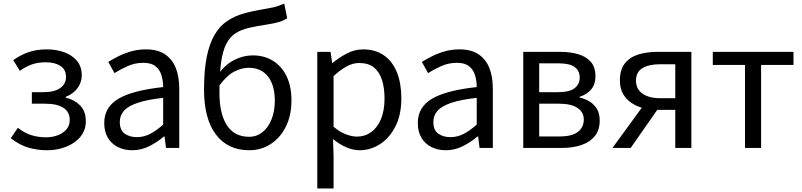

<svg xmlns="http://www.w3.org/2000/svg" viewBox="-20 -836 4533 1085"><path d="M247 13Q190 13 139.5 -2Q89 -17 41 -55L81 -114Q118 -84 158 -72Q198 -60 239 -60Q277 -60 307.5 -72Q338 -84 356 -105.5Q374 -127 374 -158Q374 -204 338 -227Q302 -250 235 -250H160V-315H223Q288 -315 320.5 -338.5Q353 -362 353 -401Q353 -443 321.5 -463.5Q290 -484 240 -484Q193 -484 159 -471.5Q125 -459 92 -436L55 -496Q93 -524 139.5 -540.5Q186 -557 245 -557Q298 -557 342.5 -541Q387 -525 414.5 -492.5Q442 -460 442 -410Q442 -371 418.5 -338.5Q395 -306 352 -289V-284Q400 -273 432.5 -240.5Q465 -208 465 -150Q465 -112 447.5 -82Q430 -52 399.5 -31Q369 -10 329.5 1.5Q290 13 247 13Z M727 13Q682 13 646 -5Q610 -23 589.5 -57.5Q569 -92 569 -141Q569 -230 648.5 -277.5Q728 -325 902 -344Q902 -379 892.5 -410.5Q883 -442 859 -461.5Q835 -481 790 -481Q743 -481 701.5 -462.5Q660 -444 627 -423L592 -486Q617 -502 650 -518.5Q683 -535 722 -546Q761 -557 805 -557Q871 -557 912.5 -529Q954 -501 973.5 -451.5Q993 -402 993 -334V0H918L910 -65H907Q869 -33 823.5 -10Q778 13 727 13ZM753 -61Q792 -61 827.5 -79Q863 -97 902 -132V-283Q811 -273 757 -254.5Q703 -236 680 -209.5Q657 -183 657 -147Q657 -100 685 -80.5Q713 -61 753 -61Z M1389 13Q1267 13 1200 -76Q1133 -165 1133 -329Q1133 -440 1148.5 -515.5Q1164 -591 1193 -640Q1222 -689 1263.5 -717Q1305 -745 1358 -760Q1411 -775 1473 -785Q1504 -790 1522.5 -794Q1541 -798 1555.5 -803.5Q1570 -809 1586 -816L1603 -733Q1582 -719 1554 -711Q1526 -703 1492 -698Q1432 -689 1386.5 -678.5Q1341 -668 1309.5 -647Q1278 -626 1258 -586.5Q1238 -547 1229 -480.5Q1220 -414 1220 -312Q1220 -194 1262 -128.5Q1304 -63 1388 -63Q1430 -63 1463 -89Q1496 -115 1514.5 -161.5Q1533 -208 1533 -269Q1533 -325 1516 -366.5Q1499 -408 1466 -430.5Q1433 -453 1386 -453Q1346 -453 1304 -431.5Q1262 -410 1219 -352L1216 -420Q1253 -471 1303.5 -497Q1354 -523 1409 -523Q1473 -523 1522.5 -492.5Q1572 -462 1599.5 -405Q1627 -348 1627 -269Q1627 -183 1595 -119.5Q1563 -56 1509 -21.5Q1455 13 1389 13Z M1773 229V-543H1848L1857 -480H1859Q1896 -511 1940.5 -534Q1985 -557 2032 -557Q2102 -557 2150.5 -522.5Q2199 -488 2223.5 -426Q2248 -364 2248 -280Q2248 -187 2214.5 -121.5Q2181 -56 2127.5 -21.5Q2074 13 2012 13Q1975 13 1937 -3.5Q1899 -20 1862 -50L1865 45V229ZM1997 -64Q2042 -64 2077.5 -89.5Q2113 -115 2133 -163.5Q2153 -212 2153 -279Q2153 -339 2138.5 -384.5Q2124 -430 2093 -455Q2062 -480 2009 -480Q1975 -480 1939.5 -461Q1904 -442 1865 -406V-120Q1901 -89 1936 -76.5Q1971 -64 1997 -64Z M2499 13Q2454 13 2418 -5Q2382 -23 2361.5 -57.5Q2341 -92 2341 -141Q2341 -230 2420.5 -277.5Q2500 -325 2674 -344Q2674 -379 2664.5 -410.5Q2655 -442 2631 -461.5Q2607 -481 2562 -481Q2515 -481 2473.5 -462.5Q2432 -444 2399 -423L2364 -486Q2389 -502 2422 -518.5Q2455 -535 2494 -546Q2533 -557 2577 -557Q2643 -557 2684.5 -529Q2726 -501 2745.5 -451.5Q2765 -402 2765 -334V0H2690L2682 -65H2679Q2641 -33 2595.5 -10Q2550 13 2499 13ZM2525 -61Q2564 -61 2599.5 -79Q2635 -97 2674 -132V-283Q2583 -273 2529 -254.5Q2475 -236 2452 -209.5Q2429 -183 2429 -147Q2429 -100 2457 -80.5Q2485 -61 2525 -61Z M2937 0V-543H3145Q3205 -543 3250 -529Q3295 -515 3320 -485Q3345 -455 3345 -405Q3345 -360 3321 -331Q3297 -302 3255 -289V-285Q3286 -278 3311.5 -262.5Q3337 -247 3353 -221Q3369 -195 3369 -155Q3369 -101 3341.5 -67Q3314 -33 3266 -16.5Q3218 0 3155 0ZM3027 -315H3130Q3198 -315 3227 -337.5Q3256 -360 3256 -397Q3256 -436 3228 -457Q3200 -478 3136 -478H3027ZM3027 -65H3144Q3212 -65 3245.5 -90.5Q3279 -116 3279 -161Q3279 -202 3243.5 -226Q3208 -250 3139 -250H3027Z M3796 0V-215H3696Q3656 -215 3617.5 -224.5Q3579 -234 3549 -254Q3519 -274 3501 -305.5Q3483 -337 3483 -382Q3483 -442 3511 -477.5Q3539 -513 3587 -528Q3635 -543 3695 -543H3887V0ZM3711 -281H3796V-473H3711Q3647 -473 3610.5 -451Q3574 -429 3574 -380Q3574 -333 3610.5 -307Q3647 -281 3711 -281ZM3441 0 3632 -262 3708 -235 3544 0Z M4190 0V-469H4008V-543H4464V-469H4281V0Z"/></svg>

Font: Noto Sans HK
Style: Regular
Weight: 400
Designer: Ryoko NISHIZUKA 西塚涼子 (kana, bopomofo & ideographs); Paul D. Hunt (Latin, Greek & Cyrillic); Sandoll Communications 산돌커뮤니
Foundry: Adobe
Version: Version 2.004-H2;hotconv 1.0.118;makeotfexe 2.5.65603